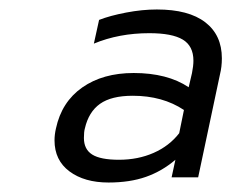

<svg xmlns="http://www.w3.org/2000/svg" viewBox="-20 -734 488 405"><path d="M95 -438Q95 -450 98 -463Q110 -519 153.5 -549.5Q197 -580 262 -580Q333 -580 378 -550L385 -580Q388 -595 388 -606Q388 -637 365.5 -650.5Q343 -664 295 -664Q231 -664 178 -642L189 -692Q212 -701 246 -707.5Q280 -714 311 -714Q378 -714 413 -687Q448 -660 448 -611Q448 -593 444 -577L398 -360H342L350 -397Q322 -373 288 -361Q254 -349 209 -349Q158 -349 126.5 -372.5Q95 -396 95 -438ZM358 -453 368 -502Q323 -532 260 -532Q215 -532 191 -515Q167 -498 159 -463Q157 -456 157 -443Q157 -419 174.5 -408Q192 -397 231 -397Q271 -397 304 -411.5Q337 -426 358 -453Z"/></svg>

Font: Prompt Light
Style: Italic
Weight: 300
Italic angle: -12°
Designer: Katatrad Team
Foundry: CadsonDemak
Version: Version 1.000